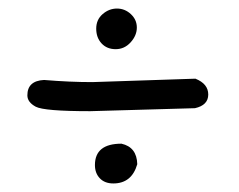

<svg xmlns="http://www.w3.org/2000/svg" viewBox="-20 -488 559 449"><path d="M205 -421Q205 -442 220 -455Q235 -468 253.5 -468Q272 -468 286 -455Q300 -442 300 -423.5Q300 -405 285.5 -389Q271 -373 250.5 -373Q230 -373 217.5 -386.5Q205 -400 205 -421ZM436 -235 191 -228Q83 -228 63.5 -238.5Q44 -249 44 -265Q44 -299 83 -301Q143 -296 196 -296L437 -304Q467 -292 467 -267Q467 -242 436 -235ZM202 -102Q202 -152 264 -152Q300 -144 301 -104Q288 -59 245 -59Q225 -59 213.5 -71Q202 -83 202 -102Z"/></svg>

Font: Patrick Hand
Style: Regular
Weight: 400
Designer: Patrick Wagesreiter
Foundry: Patrick Wagesreiter
Version: Version 1.003;PS 001.003;hotconv 1.0.70;makeotf.lib2.5.58329